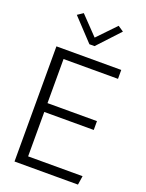

<svg xmlns="http://www.w3.org/2000/svg" viewBox="-170 -1015 837 1097"><g transform="rotate(20 248.5 -466.0)"><path d="M61 -700.2H455.1V-646H124V-377.9H424.8V-324.2H124V-54.2H455.1L446.8 0H61ZM143.1 -932.1 249 -821.8 355 -932.1 389.2 -909.2 265.1 -775.9H233.9L108.9 -909.2Z"/></g></svg>

Font: LT Hoop Light
Style: Regular
Weight: 300
Designer: Daniel Lyons
Foundry: LyonsType
Version: Version 1.000